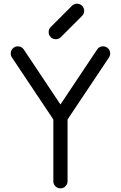

<svg xmlns="http://www.w3.org/2000/svg" viewBox="-20 -1036 665 1056"><path d="M351.6 -39.1Q351.6 -22.9 340.1 -11.5Q328.6 0 312.5 0Q296.4 0 284.9 -11.5Q273.4 -22.9 273.4 -39.1V-378.9L45.4 -720.2Q39.1 -730 39.1 -742.2Q39.1 -758.3 50.5 -769.8Q62 -781.2 78.1 -781.2Q98.1 -781.2 109.9 -765.1L312.5 -461.4L515.1 -765.1Q526.9 -781.2 546.9 -781.2Q563 -781.2 574.5 -769.8Q585.9 -758.3 585.9 -742.2Q585.9 -730 579.6 -720.2L351.6 -378.9ZM432.1 -949.2 313.5 -830.6Q302.2 -820.3 286.6 -820.3Q270.5 -820.3 259 -831.8Q247.6 -843.3 247.6 -859.4Q247.6 -874.5 257.3 -885.7L376 -1004.4Q387.7 -1015.6 403.8 -1015.6Q419.9 -1015.6 431.4 -1004.2Q442.9 -992.7 442.9 -976.6Q442.9 -960.9 432.1 -949.2Z"/></svg>

Font: Comfortaa
Style: Regular
Weight: 400
Designer: Johan Aakerlund - aajohan
Foundry: Johan Aakerlund
Version: Version 2.004 2013